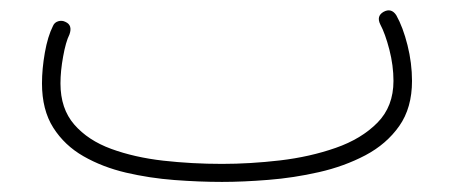

<svg xmlns="http://www.w3.org/2000/svg" viewBox="-20 -345 910 375"><path d="M62 -182.1Q62 -210.4 67.6 -242.2Q73.2 -273.9 83.5 -294.4Q86.4 -301.3 93.8 -303.5Q101.1 -305.7 107.9 -302.2Q122.1 -295.9 115.7 -277.8Q108.4 -263.2 103.3 -234.6Q98.1 -206.1 98.1 -182.1Q98.1 -132.8 125 -101.8Q151.9 -70.8 197.3 -54.2Q242.7 -37.6 298.8 -31.2Q355 -24.9 413.6 -24.9Q468.3 -24.9 526.9 -31.7Q585.4 -38.6 635.7 -56.2Q686 -73.7 717.3 -105.5Q748.5 -137.2 748.5 -187Q748.5 -216.8 740.5 -248Q732.4 -279.3 722.7 -297.4Q714.8 -313.5 729 -321.8Q744.1 -330.1 753.9 -315.4Q767.1 -292 775.9 -256.8Q784.7 -221.7 784.7 -187Q784.7 -134.3 759.8 -98.9Q734.9 -63.5 693.6 -41.7Q652.3 -20 603 -8.8Q553.7 2.4 504.2 6.3Q454.6 10.3 413.6 10.3Q369.1 10.3 320.6 6.6Q272 2.9 226.1 -7.8Q180.2 -18.6 143.1 -39.8Q106 -61 84 -95.7Q62 -130.4 62 -182.1Z"/></svg>

Font: Mikhak ExtraLight
Style: Regular
Weight: 200
Designer: Amin Abedi
Version: Version 3.3